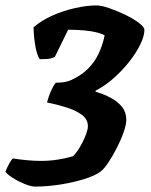

<svg xmlns="http://www.w3.org/2000/svg" viewBox="-67 -585 558 710"><path d="M63 105Q48 105 24.5 95.5Q1 86 -19.5 73Q-40 60 -47 50Q-39 30 -31 16.5Q-23 3 -19 1Q6 5 33.5 7.5Q61 10 84 10Q115 10 145 5.5Q175 1 202 -7Q210 -13 219.5 -27Q229 -41 238 -58.5Q247 -76 252.5 -92Q258 -108 258 -118Q258 -144 235.5 -160.5Q213 -177 178 -188Q143 -199 107 -206Q109 -215 114 -229.5Q119 -244 126 -258Q133 -272 139 -279Q149 -279 159 -280Q169 -281 178 -283Q187 -285 194 -288Q232 -305 257 -329.5Q282 -354 297 -385Q312 -416 320 -454Q311 -460 291.5 -465Q272 -470 245 -472.5Q218 -475 185 -475L136 -375Q132 -372 120.5 -369Q109 -366 80 -366Q70 -380 64 -413Q58 -446 57 -484Q87 -510 128 -528Q169 -546 212 -555.5Q255 -565 290 -565Q307 -565 336.5 -555Q366 -545 396 -530.5Q426 -516 446.5 -500.5Q467 -485 467 -474Q467 -452 452 -421Q437 -390 411.5 -357.5Q386 -325 354 -296.5Q322 -268 287 -250L286 -246Q317 -237 343 -223Q369 -209 384.5 -189.5Q400 -170 400 -142Q400 -124 390 -95.5Q380 -67 364.5 -37Q349 -7 333 17Q317 41 304 50Q284 65 243.5 77.5Q203 90 155 97.5Q107 105 63 105Z"/></svg>

Font: Texturina Medium 12pt Black
Style: Italic
Weight: 900
Italic angle: -11°
Version: Version 1.002